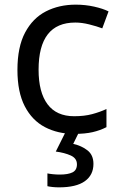

<svg xmlns="http://www.w3.org/2000/svg" viewBox="-20 -566 520 826"><path d="M300 10Q229 10 173.5 -19Q118 -48 86.5 -109Q55 -170 55 -265Q55 -364 88 -426Q121 -488 177.5 -517Q234 -546 306 -546Q347 -546 385 -537.5Q423 -529 447 -517L420 -444Q396 -453 364 -461Q332 -469 304 -469Q146 -469 146 -266Q146 -169 184.5 -117.5Q223 -66 299 -66Q343 -66 376.5 -75Q410 -84 438 -97V-19Q411 -5 378.5 2.5Q346 10 300 10ZM382 139Q382 187 345 213.5Q308 240 234 240Q219 240 205.5 238.5Q192 237 184 235V180Q193 182 208 183.5Q223 185 237 185Q273 185 292 175.5Q311 166 311 141Q311 115 284.5 103Q258 91 220 86L263 0H321L295 53Q331 61 356.5 81Q382 101 382 139Z"/></svg>

Font: Noto Sans Bamum
Style: Regular
Weight: 400
Designer: Monotype Design Team
Foundry: Monotype Imaging Inc.
Version: Version 2.001